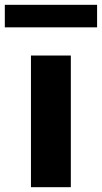

<svg xmlns="http://www.w3.org/2000/svg" viewBox="-57 -777 423 797"><path d="M71.5 0V-546.5H237V0ZM-37 -663.5V-757H346V-663.5Z"/></svg>

Font: Encode Sans Expanded
Style: Bold
Weight: 700
Width: 7
Designer: Multiple Designers
Foundry: Impallari Type
Version: Version 3.000; ttfautohint (v1.8.3) -l 8 -r 50 -G 200 -x 14 